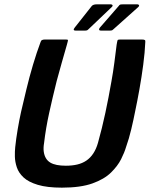

<svg xmlns="http://www.w3.org/2000/svg" viewBox="-20 -855 689 884"><path d="M265 9Q197 9 154 -4Q111 -17 88.5 -38Q66 -59 57.5 -84.5Q49 -110 48.5 -134Q48 -158 50 -177Q54 -216 61.5 -260Q69 -304 77 -340Q88 -387 101.5 -443.5Q115 -500 132 -557Q149 -614 167 -662Q169 -669 174.5 -671Q180 -673 186 -673Q211 -673 235 -673Q259 -673 284 -673Q293 -673 293 -670Q293 -667 288 -649Q276 -609 264.5 -567Q253 -525 241 -482Q222 -406 206.5 -335.5Q191 -265 183 -197Q179 -174 181.5 -156.5Q184 -139 191.5 -126.5Q199 -114 211.5 -106.5Q224 -99 242 -95.5Q260 -92 283 -92Q312 -92 335.5 -97.5Q359 -103 377.5 -115.5Q396 -128 409.5 -148.5Q423 -169 431 -197Q450 -265 465 -335Q480 -405 493 -480Q501 -524 506.5 -566.5Q512 -609 517 -649Q520 -667 521.5 -670Q523 -673 533 -673Q558 -673 583.5 -673Q609 -673 634 -673Q642 -673 646 -671Q650 -669 649 -662Q647 -614 639.5 -557Q632 -500 622 -444Q612 -388 602 -341Q595 -305 584.5 -260.5Q574 -216 560 -177Q553 -153 537.5 -122Q522 -91 491 -60.5Q460 -30 405.5 -10.5Q351 9 265 9ZM388 -721Q384 -717 381 -715.5Q378 -714 367 -714H329Q313 -714 324 -728L403 -828Q410 -835 425 -835H490Q496 -835 498 -831Q500 -827 494 -822ZM503 -721Q500 -718 497 -716Q494 -714 482 -714H445Q438 -714 436.5 -718Q435 -722 440 -728L527 -828Q530 -833 534 -834Q538 -835 547 -835H613Q618 -835 620 -831Q622 -827 616 -822Z"/></svg>

Font: Glory
Style: Bold Italic
Weight: 700
Italic angle: -12°
Version: Version 1.011